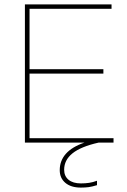

<svg xmlns="http://www.w3.org/2000/svg" viewBox="-20 -647 578 871"><path d="M495 0H427Q347 18 309 48.5Q271 79 271 123Q271 152 291 168.5Q311 185 347 185Q367 185 384 182.5Q401 180 420 173V193Q397 200 381.5 202Q366 204 347 204Q302 204 276.5 182.5Q251 161 251 125Q251 82 279 50.5Q307 19 363 0H93V-627H486V-607H114V-333H449V-313H114V-20H495Z"/></svg>

Font: Blinker Thin
Style: Regular
Weight: 100
Designer: Juergen Huber
Foundry: supertype
Version: Version 1.017;hotconv 1.0.117;makeotfexe 2.5.65602